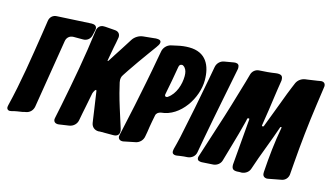

<svg xmlns="http://www.w3.org/2000/svg" viewBox="-86 -1027 2228 1300"><g transform="rotate(15 1028.5 -377.0)"><path d="M459 -682C460 -687 461 -691 461 -695C461 -717 444 -723 425 -723L184 -710C157 -709 137 -691 133 -664C129 -633 124 -602 119 -571C91 -392 65 -217 22 -42C21 -37 20 -33 20 -29C20 -17 28 -8 41 -8C45 -8 49 -9 54 -10C78 -17 103 -20 128 -24C137 -27 144 -28 150 -29C177 -34 196 -54 201 -81L279 -560C283 -587 303 -604 330 -604H396C423 -604 444 -620 451 -647Z M456 -16C484 -20 507 -41 512 -69L522 -122C527 -149 534 -178 539 -207C543 -230 547 -251 551 -268C553 -275 557 -283 563 -292C566 -295 569 -297 570 -297C571 -297 573 -294 574 -289L592 -166C595 -142 599 -119 602 -96L605 -76C609 -48 630 -30 658 -30L667 -31H761C794 -31 802 -50 802 -66C802 -72 801 -78 799 -85L786 -126C766 -190 745 -252 728 -317L711 -387C710 -394 709 -399 709 -403C709 -411 709 -426 720 -441L745 -479C777 -527 815 -580 846 -623C861 -644 876 -664 891 -685L892 -687C902 -700 907 -711 907 -719C907 -726 906 -738 877 -738C870 -738 865 -738 862 -737L783 -729C755 -726 728 -709 713 -686L666 -612C641 -573 618 -539 599 -508L593 -507L611 -606C612 -613 615 -623 618 -640L624 -674C625 -677 625 -680 625 -685C625 -702 614 -720 586 -721L573 -722C556 -723 538 -725 519 -726H508C485 -726 466 -710 463 -682C440 -499 406 -318 370 -137L351 -45C350 -38 349 -34 349 -33C349 -14 362 -5 381 -5L386 -6H388Z M919 -24C947 -29 969 -52 973 -80L979 -113C982 -136 986 -160 991 -187L1000 -233C1003 -249 1017 -259 1034 -262C1168 -273 1264 -426 1264 -550C1264 -652 1224 -738 1104 -738C1078 -738 1050 -735 1021 -728L980 -719C953 -712 931 -688 927 -659L918 -611C899 -502 871 -365 850 -263L803 -46C802 -39 801 -35 801 -34C801 -18 812 -7 829 -7C834 -7 837 -7 840 -8ZM1050 -492 1067 -589C1069 -604 1076 -611 1088 -611C1093 -611 1096 -610 1099 -607C1104 -604 1107 -601 1109 -598C1120 -585 1125 -567 1125 -542C1125 -484 1102 -412 1052 -378C1049 -375 1046 -374 1041 -374C1030 -374 1030 -381 1030 -389L1031 -392V-394Z M1234 -12C1253 -15 1269 -16 1286 -17C1315 -20 1337 -39 1342 -66L1359 -161C1378 -261 1398 -369 1417 -462C1426 -505 1434 -549 1443 -593L1460 -679C1461 -682 1461 -686 1461 -691C1461 -710 1452 -719 1433 -719C1430 -719 1427 -718 1423 -718L1359 -707C1332 -703 1310 -682 1305 -654L1289 -567C1262 -422 1234 -280 1203 -135C1196 -103 1188 -73 1181 -46C1180 -39 1179 -35 1179 -31C1179 -16 1188 -8 1205 -8C1208 -8 1211 -9 1215 -9Z M1468 -14C1493 -17 1515 -33 1522 -58L1558 -183C1574 -236 1589 -293 1600 -336C1604 -351 1607 -363 1608 -371C1609 -376 1612 -378 1617 -378C1624 -378 1623 -376 1623 -371L1596 -49C1596 -21 1605 -10 1634 -10L1650 -11H1668C1693 -14 1715 -29 1723 -53C1742 -110 1761 -163 1780 -212C1803 -272 1822 -325 1839 -374C1839 -377 1841 -378 1845 -378C1848 -378 1849 -377 1849 -376C1829 -271 1818 -162 1811 -55V-46C1811 -26 1824 -16 1843 -16L1848 -17H1850L1940 -34C1965 -38 1983 -58 1986 -83L1992 -161C2003 -304 2018 -445 2038 -586L2056 -713V-715L2057 -720C2057 -739 2047 -749 2028 -749L2023 -748H2021L2004 -745C1981 -741 1959 -738 1936 -735L1920 -733C1893 -729 1871 -713 1860 -690L1845 -654C1832 -622 1819 -590 1808 -559C1800 -538 1790 -510 1777 -477L1731 -356C1730 -352 1727 -350 1722 -350C1719 -350 1717 -351 1717 -354V-356C1730 -436 1742 -516 1747 -557C1752 -600 1760 -640 1765 -677L1766 -684C1766 -712 1758 -722 1729 -722L1717 -721C1680 -715 1641 -712 1603 -710C1578 -709 1557 -692 1550 -668L1534 -611C1502 -501 1463 -370 1429 -267L1358 -46C1356 -41 1355 -37 1355 -32C1355 -12 1371 -9 1387 -9Z"/></g></svg>

Font: Bangerz
Style: Bold
Weight: 700
Designer: vernon adams
Foundry: Vernon Adams
Version: Version 2.10;December 28, 2023;FontCreator 13.0.0.2683 64-bi